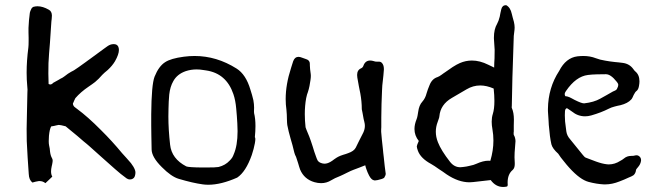

<svg xmlns="http://www.w3.org/2000/svg" viewBox="-20 -725 2600 760"><path d="M514.2 -52.2Q516.1 -47.4 516.1 -41.5Q516.1 -36.1 514.2 -29.3Q511.7 -19 501 -15.6Q497.6 -14.6 494.1 -14.6Q487.3 -14.6 481 -19Q458 -35.6 435.5 -55.7L383.8 -101.6L332.5 -147.5Q326.7 -151.9 322.8 -155.8L311.5 -165Q297.9 -176.8 286.6 -186.5Q255.4 -212.9 239.7 -225.1Q219.2 -230.5 212.9 -230.5H211.9Q210.4 -230 202.1 -228.5L194.3 -226.6Q189 -225.6 182.6 -224.6Q176.3 -213.9 173.8 -187.5Q172.9 -175.3 172.9 -166.5Q172.9 -156.2 174.3 -149.9L176.8 -137.2L178.2 -124Q180.2 -108.4 186 -98.6Q188.5 -94.7 188.5 -88.9Q188.5 -86.4 188 -83.5L186.5 -74.7L184.6 -66.4Q182.1 -55.2 182.1 -46.4Q182.1 -34.2 187 -25.9L173.8 -13.2L167 -6.8L159.7 0Q149.4 -8.3 136.7 -8.3H133.8Q128.4 -7.8 121.1 -5.9L108.4 -2.4Q94.7 -12.7 93.8 -36.6L89.4 -101.6L85.9 -166.5L85.4 -214.8L86.4 -263.7L88.4 -356.9L88.9 -370.6L87.9 -383.8Q85.4 -409.7 85.4 -437.5Q85.4 -484.4 92.3 -537.1Q93.3 -545.4 93.3 -563V-575.7L92.8 -596.7V-614.3L94.7 -644.5L98.1 -674.3Q99.1 -680.2 104 -689.9L105.5 -692.4L106.9 -694.3Q109.4 -696.8 111.8 -697.8Q120.1 -700.2 128.4 -700.2Q149.4 -700.2 173.3 -686.5Q185.1 -680.2 185.5 -663.6Q185.5 -658.2 184.6 -649.4L183.6 -642.1L183.1 -635.7Q181.6 -611.3 177.7 -555.2L174.3 -513.7Q172.9 -490.7 171.9 -475.1Q171.4 -458 171.4 -433.6L172.4 -392.6Q176.3 -390.6 179.7 -390.6Q181.6 -390.6 183.6 -391.6L187.5 -394L190.4 -397Q191.9 -398.4 212.4 -409.2L219.7 -413.6L226.6 -417Q232.9 -420.9 233.9 -421.9Q250.5 -435.1 261.7 -440.9L266.6 -443.4Q270 -444.8 272.9 -446.8Q280.3 -451.2 291 -459Q309.1 -472.2 320.3 -480Q324.2 -483.4 328.1 -485.8L335 -490.7Q350.6 -502 378.4 -522.5L391.6 -532.2L405.3 -542Q417 -550.3 429.2 -550.3H430.7Q442.9 -550.3 447.8 -541Q450.7 -535.2 450.7 -527.3Q450.7 -509.8 435.1 -482.4Q424.3 -464.4 406.7 -448.2L399.9 -442.4L394 -437.5Q387.7 -431.6 384.8 -428.7Q371.1 -412.6 356.4 -400.4Q350.6 -396 343.8 -391.1L331.1 -382.3Q299.3 -360.8 278.3 -336.4Q276.4 -333.5 273.4 -326.2L271 -320.3L268.6 -315.4Q268.6 -308.6 273.9 -302.7L279.3 -298.3L285.2 -293.9Q327.6 -262.7 379.4 -210.4Q423.8 -166.5 462.9 -119.1L481 -99.1L498.5 -79.1Q509.8 -64.5 514.2 -52.2Z M904.8 -113.3Q920.4 -148.4 920.4 -205.6Q920.4 -220.2 919.4 -236.8L917.5 -266.1L915 -295.4Q912.1 -328.6 903.8 -352.5Q876 -434.6 795.4 -446.3L785.2 -447.8Q771.5 -450.2 758.3 -450.2Q735.8 -450.2 715.3 -443.4Q681.2 -431.6 666 -403.8Q653.3 -381.8 649.9 -350.6Q648.9 -338.4 647.9 -322.8L647 -294.9Q646.5 -279.8 646.5 -263.7Q646.5 -212.9 653.3 -152.3Q659.2 -96.7 717.3 -66.4Q725.6 -62.5 780.8 -62H794.9Q835.4 -62 845.2 -64Q872.1 -70.8 888.7 -88.9Q895 -94.7 899.9 -102.5L902.8 -108.4Q903.8 -110.4 904.8 -113.3ZM991.2 -226.1Q991.2 -206.1 988.8 -182.1Q990.7 -180.2 990.7 -174.3Q990.7 -168 988.8 -157.7Q984.9 -136.2 976.6 -111.3Q953.1 -44.9 918.9 -22Q855 6.3 804.7 6.3Q793.9 6.3 783.2 4.9Q743.2 -0.5 687.5 -17.1Q657.7 -25.9 620.6 -63.5Q580.1 -103.5 580.1 -134.3V-135.7Q580.1 -142.1 579.1 -188.5Q579.1 -211.4 578.6 -228.5V-272.9Q579.6 -389.6 591.8 -421.4Q608.4 -462.9 633.8 -479Q656.2 -493.7 707.5 -500.5Q729.5 -503.4 750.5 -503.4Q837.4 -503.4 916.5 -453.6Q953.6 -430.2 971.2 -370.1L977.5 -349.6L982.9 -328.6Q985.8 -312.5 985.8 -298.8Q985.8 -292.5 985.4 -286.6V-282.7Q985.4 -279.3 985.8 -276.9Q991.2 -255.9 991.2 -226.1Z M1506.3 -41Q1506.8 -39.6 1506.8 -37.6Q1506.8 -30.3 1500.5 -21L1496.1 -18.6L1491.2 -16.6Q1472.2 -10.7 1463.9 -10.7Q1462.4 -10.7 1460.9 -11.2Q1450.2 -12.7 1440.9 -30.3Q1433.6 -44.9 1430.7 -54.2Q1427.2 -63.5 1425.8 -70.8L1402.3 -61.5L1378.9 -52.7Q1370.6 -49.8 1353 -41L1340.3 -34.7L1327.6 -28.8Q1302.7 -19 1291.5 -11.7Q1272.9 0 1251 0Q1238.3 0 1224.6 -3.9Q1184.1 -15.6 1168 -53.7L1164.1 -65.4L1160.2 -78.6Q1154.8 -96.7 1151.9 -104L1147.9 -112.3L1145 -121.1Q1141.6 -135.7 1137.7 -150.4L1130.4 -175.8Q1121.6 -206.1 1117.2 -230Q1116.2 -235.8 1115.7 -253.9L1115.2 -272L1113.8 -290.5Q1110.8 -311 1110.8 -333Q1110.8 -390.6 1131.8 -455.1L1136.2 -469.2L1140.6 -482.9Q1147 -500 1161.1 -500Q1168 -500 1175.8 -496.6L1192.4 -490.7Q1206.5 -486.3 1206.5 -472.2V-466.8Q1206.5 -460 1207.5 -451.2L1210 -431.6Q1210.4 -428.2 1210.4 -424.8Q1210.4 -417.5 1209 -408.2L1205.1 -384.8Q1202.6 -372.1 1198.7 -360.4L1195.3 -350.6Q1193.8 -344.2 1191.9 -336.4Q1186.5 -306.6 1186.5 -273.4Q1186.5 -248 1189.5 -221.2Q1189.9 -218.3 1204.1 -184.6Q1210 -169.4 1217.8 -145L1224.1 -124.5L1231 -105L1233.9 -97.2L1237.3 -89.8Q1242.2 -82.5 1251.5 -79.6Q1257.8 -77.1 1264.6 -77.1Q1275.4 -77.1 1287.6 -84L1295.4 -88.9L1303.2 -94.7Q1313 -101.6 1318.8 -104.5Q1326.2 -108.4 1338.4 -112.3L1348.1 -115.2L1357.9 -118.7Q1380.9 -126.5 1388.2 -140.6L1401.4 -167.5Q1409.2 -183.6 1414.6 -193.4Q1424.3 -210.4 1424.3 -226.6Q1424.3 -230.5 1423.8 -234.4L1421.9 -243.7L1419.4 -253.9Q1416.5 -267.6 1415 -278.3L1413.6 -285.2L1412.1 -292.5Q1412.1 -323.2 1406.2 -355.5L1403.3 -369.6L1400.4 -384.3Q1397 -402.8 1394.5 -417.5Q1393.6 -423.3 1393.6 -428.2Q1393.6 -447.8 1409.2 -454.6Q1416 -457.5 1418.5 -464.8Q1425.8 -485.4 1445.3 -485.4Q1452.1 -485.4 1460 -482.9L1465.3 -481.4L1470.7 -481H1481.4Q1487.3 -480.5 1491.2 -476.6Q1499.5 -467.8 1499.5 -452.6V-449.2Q1498.5 -437.5 1497.6 -426.3L1495.6 -407.7Q1492.7 -386.2 1492.2 -366.7L1490.2 -313.5L1489.3 -260.3V-221.7L1488.8 -212.4V-203.1Q1491.2 -172.9 1495.6 -135.3L1497.1 -119.6L1499 -103.5Q1501 -84.5 1502.9 -66.9Q1504.9 -48.3 1506.3 -41Z M1926.3 -243.2Q1926.3 -259.8 1930.7 -273.9Q1937 -293.5 1937 -325.7Q1937 -347.2 1934.1 -374.5Q1906.2 -386.7 1880.9 -386.7Q1852.5 -386.7 1827.1 -371.6L1768.6 -337.4Q1723.1 -311 1719.2 -264.6Q1718.8 -259.8 1716.3 -253.4L1712.4 -242.2Q1705.1 -223.1 1705.1 -203.6Q1705.1 -183.1 1713.4 -162.1Q1726.1 -129.4 1761.7 -84Q1778.3 -63 1801.8 -63Q1807.1 -63 1813 -64L1826.7 -65.9L1839.8 -68.8Q1855.5 -71.8 1865.7 -76.7Q1892.6 -88.9 1913.6 -88.9Q1917.5 -88.9 1920.9 -88.4Q1933.1 -129.4 1933.1 -168.5Q1933.1 -191.4 1929.2 -213.4Q1926.3 -229 1926.3 -243.2ZM2020.5 -166.5 2018.6 -141.1Q2016.6 -120.6 2016.6 -102.5Q2016.6 -90.8 2017.6 -80.1V-75.2Q2017.6 -59.6 2009.3 -52.2Q1989.3 -35.6 1989.3 -2Q1989.3 2.4 1989.7 6.8L1989.3 9.8L1987.3 13.2Q1979 15.1 1971.7 15.1Q1942.4 15.1 1922.4 -12.2L1887.7 -8.3L1853.5 -4.4Q1846.2 -3.4 1838.4 -3.4Q1794.9 -3.4 1748 -34.7L1732.9 -45.4L1717.3 -55.7Q1699.2 -68.8 1686 -76.2Q1645.5 -98.1 1634.3 -127.9Q1629.9 -140.1 1629.9 -145V-146Q1630.4 -150.9 1637.7 -167Q1620.6 -188.5 1620.6 -214.4Q1620.6 -232.4 1628.9 -252.9Q1631.3 -258.8 1632.8 -267.1L1635.3 -282.2Q1638.7 -308.6 1651.9 -322.8Q1663.6 -335.9 1668.5 -355.5L1673.8 -371.6L1680.2 -387.7Q1689.9 -413.1 1711.9 -419.9Q1718.8 -422.4 1728 -429.2L1735.4 -434.6L1743.2 -439.9L1771.5 -459.5Q1788.1 -470.2 1800.8 -475.6Q1823.7 -485.4 1848.1 -485.4Q1879.4 -485.4 1912.6 -468.8L1922.9 -463.9L1929.2 -460.9L1936 -457.5L1936.5 -476.1L1937.5 -494.1Q1938 -514.2 1938 -527.8L1935.1 -571.8V-576.7Q1935.1 -609.4 1947.8 -630.9Q1953.6 -641.1 1958 -658.7L1960.9 -673.8L1964.4 -689Q1968.3 -704.6 1983.4 -704.6Q2000.5 -695.8 2005.9 -669.9L2009.8 -654.3L2014.2 -638.7Q2017.1 -626 2017.1 -615.7Q2017.1 -610.8 2016.6 -606.9Q2014.2 -591.3 2013.7 -583L2008.8 -433.6L2008.3 -419.9L2005.9 -304.7L2005.4 -301.3L2005.9 -297.9Q2014.2 -279.3 2014.2 -251.5L2013.7 -227.5V-204.1L2013.2 -200.7V-194.3Q2013.2 -192.4 2013.7 -190.9Q2020 -180.7 2020.5 -166.5Z M2220.7 -365.2Q2216.8 -359.9 2215.8 -356Q2215.3 -354 2215.3 -352.5Q2215.3 -348.1 2217.8 -344.2H2218.8Q2224.1 -344.2 2233.9 -340.3L2243.7 -335.4L2254.4 -329.6Q2281.7 -315.9 2291.5 -315.9H2292.5Q2331.1 -320.3 2356 -334.5L2381.3 -348.6L2406.2 -362.8L2415 -366.7Q2419.9 -369.1 2421.9 -372.6Q2427.2 -382.3 2427.2 -389.2Q2427.2 -391.1 2426.8 -392.6Q2425.8 -395.5 2423.8 -397.9L2420.4 -402.3Q2397.5 -431.2 2378.4 -431.2H2377.9L2342.3 -430.7Q2321.8 -430.2 2307.1 -428.2Q2259.8 -422.4 2220.7 -365.2ZM2517.6 -90.8Q2517.6 -88.9 2517.1 -86.9Q2515.1 -74.7 2505.9 -64L2501 -58.1Q2498 -54.7 2497.6 -52.2Q2496.1 -38.6 2487.3 -31.2Q2483.9 -28.8 2478.5 -26.4L2469.2 -22.5L2450.7 -14.2L2432.1 -6.8Q2402.8 4.9 2376 4.9H2370.1Q2341.3 3.4 2310.1 -4.9Q2276.4 -13.7 2233.9 -60.5L2223.1 -72.8L2212.9 -85.4Q2198.7 -102.1 2189.5 -116.7Q2167 -136.7 2162.6 -153.8Q2156.2 -181.6 2152.3 -230.5Q2151.9 -238.3 2151.4 -247.6Q2150.9 -253.9 2150.4 -262.2Q2149.9 -276.4 2149.4 -277.3L2148.9 -285.6V-293.9Q2149.9 -377.9 2193.4 -444.3Q2219.7 -496.1 2265.6 -502Q2277.8 -503.4 2289.1 -503.4Q2315.9 -503.4 2338.4 -494.6Q2354.5 -488.3 2376 -484.9L2394.5 -481.9L2413.6 -479.5L2429.2 -478L2444.8 -476.1Q2471.7 -472.7 2486.8 -451.7Q2490.7 -445.8 2494.1 -442.9Q2511.2 -429.2 2511.2 -403.3Q2511.2 -395 2509.3 -384.8Q2508.3 -378.9 2506.3 -374Q2503.4 -367.7 2500.5 -365.7Q2494.1 -361.3 2488.3 -349.1L2483.9 -339.4Q2481.4 -334 2478.5 -331.1Q2464.8 -315.9 2436 -308.6L2424.3 -306.2L2412.6 -303.2Q2399.4 -299.8 2390.1 -294.9Q2359.4 -279.3 2320.3 -268.1Q2308.1 -264.6 2295.9 -264.6Q2267.1 -264.6 2243.7 -283.7L2233.9 -290.5L2224.1 -296.9Q2219.7 -295.4 2217.8 -291.5L2216.8 -287.6L2216.3 -283.7Q2215.8 -276.4 2215.8 -268.1Q2215.8 -256.8 2216.8 -244.1L2221.7 -205.1Q2224.1 -188 2236.3 -174.3L2286.1 -112.8L2292 -106Q2295.4 -102.1 2298.3 -101.1L2318.8 -93.3L2339.8 -85.4Q2363.8 -76.7 2382.3 -74.7Q2385.7 -74.2 2389.6 -74.2Q2413.6 -74.2 2435.5 -88.4L2442.4 -92.3L2449.2 -97.2Q2461.4 -107.9 2478.5 -107.9H2481.4L2488.3 -108.4L2495.1 -109.9Q2497.1 -110.4 2499 -110.4Q2504.9 -110.4 2508.3 -107.9Q2517.6 -102.1 2517.6 -90.8Z"/></svg>

Font: Kurland
Style: Regular
Weight: 400
Designer: GGBot
Version: 0.22